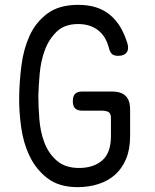

<svg xmlns="http://www.w3.org/2000/svg" viewBox="-20 -761 640 791"><path d="M437 -275Q437 -293 427.5 -299Q418 -305 399 -305H320Q299 -305 289.5 -314.5Q280 -324 280 -344Q280 -365 289.5 -374.5Q299 -384 320 -384H441Q479 -384 497.5 -366Q516 -348 516 -309V-200Q516 -146 499.5 -106.5Q483 -67 454.5 -41.5Q426 -16 386 -3Q346 10 300 10Q224 10 176.5 -26Q129 -62 102.5 -117Q76 -172 67 -238Q58 -304 59 -364Q60 -426 68.5 -492.5Q77 -559 102 -614Q127 -669 175 -705Q223 -741 302 -741Q344 -741 376.5 -730.5Q409 -720 433.5 -699.5Q458 -679 475.5 -650Q493 -621 505 -582Q512 -558 501.5 -544.5Q491 -531 467 -531Q451 -531 442.5 -537.5Q434 -544 429 -562Q417 -611 384 -636.5Q351 -662 302 -662Q246 -662 213.5 -630.5Q181 -599 164.5 -554Q148 -509 143.5 -457.5Q139 -406 138 -366Q138 -323 142 -271Q146 -219 162.5 -174.5Q179 -130 213.5 -99.5Q248 -69 306 -69Q365 -69 401 -100Q437 -131 437 -200Z"/></svg>

Font: Maple Mono Normal NL Light
Style: Regular
Weight: 300
Monospace: yes
Designer: subframe7536
Version: Version 7.000